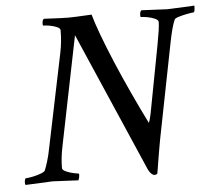

<svg xmlns="http://www.w3.org/2000/svg" viewBox="-49 -696 843 756"><g transform="rotate(-5 373.0 -318.0)"><path d="M533.2 7.8Q519.5 7.8 507.8 -14.6Q506.8 -15.6 267.6 -567.4L180.7 -137.7Q170.9 -91.8 170.9 -50.8Q170.9 -43 186.5 -36.1Q202.1 -29.3 217.8 -26.4L234.4 -23.4Q236.3 -23.4 236.3 -18.6Q236.3 -8.8 231.4 2.9Q186.5 1 161.1 -0.5Q135.7 -2 129.9 -2L22.5 2.9Q20.5 1 20.5 -4.9Q20.5 -23.4 27.3 -23.4Q35.2 -23.4 52.2 -26.9Q69.3 -30.3 85 -36.1Q100.6 -42 102.5 -46.9Q107.4 -57.6 114.7 -81.1Q122.1 -104.5 128.9 -140.6L204.1 -503.9Q212.9 -546.9 212.9 -591.8Q212.9 -599.6 200.7 -605Q188.5 -610.4 172.9 -613.3Q157.2 -616.2 146.5 -616.2Q144.5 -616.2 144.5 -623Q144.5 -638.7 151.4 -642.6Q189.5 -640.6 213.9 -639.6Q238.3 -638.7 248 -638.7Q256.8 -638.7 279.8 -639.6Q302.7 -640.6 339.8 -642.6Q347.7 -613.3 366.2 -563Q384.8 -512.7 411.1 -450.2Q437.5 -387.7 467.8 -322.3Q498 -256.8 527.3 -198.2Q531.2 -208 533.7 -218.3Q536.1 -228.5 538.1 -238.3L587.9 -501Q593.8 -532.2 597.2 -555.2Q600.6 -578.1 600.6 -590.8Q600.6 -598.6 587.4 -604.5Q574.2 -610.4 558.1 -613.3Q542 -616.2 532.2 -616.2Q530.3 -616.2 530.3 -623Q530.3 -638.7 537.1 -642.6L639.6 -637.7Q646.5 -637.7 673.3 -639.2Q700.2 -640.6 746.1 -642.6Q746.1 -616.2 740.2 -616.2Q734.4 -616.2 716.3 -612.8Q698.2 -609.4 682.1 -604.5Q666 -599.6 664.1 -594.7Q657.2 -579.1 651.4 -556.6Q645.5 -534.2 639.6 -503.9L566.4 -132.8Q563.5 -117.2 560.1 -98.1Q556.6 -79.1 552.7 -54.7Q548.8 -30.3 546.4 -15.6Q543.9 -1 543 3.9Q539.1 7.8 533.2 7.8Z"/></g></svg>

Font: Crimson Text
Style: Italic
Weight: 400
Italic angle: -11°
Designer: Sebastian Kosch
Foundry: Sebastian Kosch
Version: Version 1.100; ttfautohint (v1.8.4)